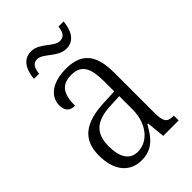

<svg xmlns="http://www.w3.org/2000/svg" viewBox="-218 -803 898 898"><g transform="rotate(-45 231.5 -353.5)"><path d="M291 -608C346 -608 367 -659 371 -708H337C334 -681 326 -655 295 -655C254 -655 221 -717 164 -717C107 -717 87 -665 83 -616H117C120 -644 128 -671 158 -671C198 -671 233 -608 291 -608ZM170 10C245 10 277 -36 308 -91H313L322 0H424V-32H421C381 -32 369 -45 369 -110V-372C369 -495 321 -544 222 -544C132 -544 79 -503 79 -445C79 -409 97 -391 130 -391C130 -464 151 -506 219 -506C290 -506 307 -458 307 -372V-309L238 -306C107 -301 44 -253 44 -148C44 -41 98 10 170 10ZM185 -31C131 -31 107 -77 107 -145C107 -225 143 -270 248 -274L308 -277V-188C308 -101 258 -31 185 -31Z"/></g></svg>

Font: Noto Serif Sinhala Condensed Light
Style: Regular
Weight: 300
Width: 3
Designer: Jelle Bosma - Monotype Design Team
Foundry: Monotype Imaging Inc.
Version: Version 2.007